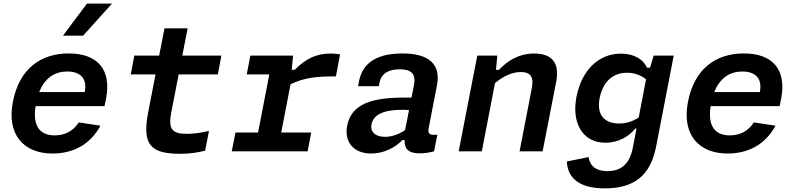

<svg xmlns="http://www.w3.org/2000/svg" viewBox="-20 -834 4380 1058"><path d="M51 -273C15.5 -90 112.5 12 269.5 12C376 12 474.5 -32 533.5 -141.5L414 -159.5C382.5 -110 335.5 -88 281.5 -88C196.5 -88 159.5 -143.5 176 -249H556L564.5 -290.5C595.5 -452 516.5 -539.5 359 -539.5C205 -539.5 86.5 -456 51 -273ZM327 -637.5 459 -814H597L438 -637.5ZM196 -326.5C227 -405.5 283 -440 350.5 -440C420.5 -440 462 -404 447 -326.5Z M975 13.5C1024 13.5 1070.5 7 1110.5 -4L1131.5 -112.5C1090.5 -103 1050 -96.5 1011.5 -96.5C930.5 -96.5 905 -119 924 -216L964.5 -424H1180.5L1200 -527.5H984.5L1014 -678H886.5L857 -527.5H720L700.5 -424H837L796.5 -215C760.5 -30.5 815.5 13.5 975 13.5Z M1595 -527.5H1359.5L1339.5 -424H1464L1402 -103.5H1277.5L1257 0H1675L1695 -103.5H1529.5L1581 -369.5C1659.5 -407.5 1725.5 -413 1831 -413L1854 -534C1839 -537.5 1823.5 -539 1804 -539C1718 -539 1663.5 -508 1604 -449.5H1587.5Z M2198.5 -539.5C2040 -539.5 1975.5 -475.5 1958 -385L1953 -359H2067.5L2071.5 -379.5C2082 -432 2125.5 -452 2182 -452C2238.5 -452 2274 -433.5 2261.5 -367.5L2247.5 -296C2081.5 -298.5 1921 -286.5 1893 -141C1875.5 -50 1930.5 12 2025 12C2097.5 12 2159 -22.5 2197.5 -62H2210C2207.5 -20 2224 11 2293 11C2316.5 11 2342.5 7.5 2372 0L2390 -92C2345.5 -87.5 2336 -96.5 2342.5 -130L2388 -365C2412 -488.5 2331.5 -539.5 2198.5 -539.5ZM2027 -148.5C2038.5 -204.5 2096 -229 2198 -229C2210.5 -229 2222.5 -228.5 2234 -227L2212 -116.5C2178 -94.5 2140.5 -80 2101 -80C2049 -80 2019.5 -106.5 2027 -148.5Z M2970 0 3045 -384.5C3066 -493.5 3015.5 -539 2923.5 -539C2840.5 -539 2779.5 -501.5 2729.5 -449.5H2713L2720.5 -527.5H2610L2507.5 0H2635L2707.5 -376C2752 -413 2799.5 -437 2850.5 -437C2894.5 -437 2924 -419 2911 -351L2843 0Z M3156.5 -300C3128.5 -155.5 3191.5 -47.5 3315 -47.5C3389 -47.5 3447.5 -83 3480.5 -125.5H3487.5L3466.5 -17.5C3447.5 78.5 3393.5 109 3327 109C3264 109 3231.5 81.5 3223 31.5L3103.5 56C3107 137 3159.5 204 3312.5 204C3472.5 204 3563.5 136 3595.5 -26.5L3692.5 -527.5H3582L3562 -461H3545C3527 -503.5 3478 -538.5 3402 -538.5C3278 -538.5 3185 -447 3156.5 -300ZM3284 -292C3302 -382.5 3354.5 -433 3436 -433C3471.5 -433 3507.5 -423 3540 -397L3499.5 -186.5C3464.5 -163 3427.5 -153.5 3391 -153.5C3309 -153.5 3267 -203 3284 -292Z M3771 -273C3735.5 -90 3832.5 12 3989.5 12C4096 12 4194.5 -32 4253.5 -141.5L4134 -159.5C4102.5 -110 4055.5 -88 4001.5 -88C3916.5 -88 3879.5 -143.5 3896 -249H4276L4284.5 -290.5C4315.5 -452 4236.5 -539.5 4079 -539.5C3925 -539.5 3806.5 -456 3771 -273ZM3916 -326.5C3947 -405.5 4003 -440 4070.5 -440C4140.5 -440 4182 -404 4167 -326.5Z"/></svg>

Font: Monaspace Neon SemiBold
Style: Italic
Weight: 600
Italic angle: -11°
Designer: Riley Cran & the Lettermatic Team
Foundry: Lettermatic
Version: Version 1.200 (Monaspace Neon)